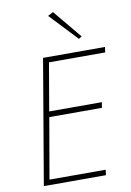

<svg xmlns="http://www.w3.org/2000/svg" viewBox="-101 -1002 726 1063"><g transform="rotate(-10 262.0 -470.0)"><path d="M153 -371H449L454 -402H158L204 -670H520L524 -700H192H191H176L57 0H72H89H406L410 -30H94ZM244 -924 390 -769 407 -780 274 -940Z"/></g></svg>

Font: Jost* 200 Thin Italic
Style: Italic
Weight: 200
Italic angle: -10°
Version: Version 3.200; ttfautohint (v0.97) -l 8 -r 50 -G 200 -x 14 -